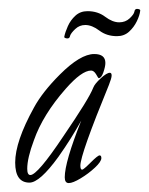

<svg xmlns="http://www.w3.org/2000/svg" viewBox="-20 -403 334 430"><path d="M134 7Q125 7 125 -6Q125 -40 162 -133Q140 -93 111 -52Q69 6 46 6Q14 6 14 -39Q14 -86 56 -162Q75 -197 114 -236Q160 -282 191 -282Q216 -282 216 -262Q216 -254 211.5 -241Q207 -228 201 -228Q200 -228 195 -237Q190 -245 184 -245Q163 -245 127 -204Q76 -146 56 -89Q41 -49 41 -25Q41 -11 48 -11Q64 -11 122 -98Q150 -139 167 -166.5Q184 -194 189 -207Q192 -215 205.5 -227.5Q219 -240 226 -240Q230 -240 230 -234Q230 -228 224 -213Q160 -57 160 -32Q160 -23 164 -23Q167 -23 183 -39Q199 -55 203 -55Q207 -55 207 -49Q207 -41 192.5 -27.5Q178 -14 160.5 -3.5Q143 7 134 7ZM124 -321Q126 -331 132 -344.5Q138 -358 149 -368Q160 -378 176 -378Q199 -378 215.5 -365.5Q232 -353 247 -353Q261 -353 270.5 -362Q280 -371 281 -377Q282 -384 288.5 -383Q295 -382 294 -379Q293 -369 286.5 -355.5Q280 -342 269 -332Q258 -322 242 -322Q219 -322 202.5 -334.5Q186 -347 171 -347Q158 -347 148.5 -338Q139 -329 137 -323Q136 -316 129.5 -317Q123 -318 124 -321Z"/></svg>

Font: Petemoss
Style: Regular
Weight: 400
Designer: Robert E. Leuschke
Foundry: Robert E. Leuschke
Version: Version 1.010; ttfautohint (v1.8.3)